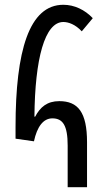

<svg xmlns="http://www.w3.org/2000/svg" viewBox="-20 -783 436 803"><path d="M263 0H344V-188C344 -314 306 -360 228 -360C177 -360 148 -335 127 -295H124C126 -537 167 -691 245 -691C266 -691 295 -681 322 -652L368 -707C335 -742 291 -763 245 -763C102 -763 45 -571 45 -252V-203L122 -192C135 -253 161 -288 199 -288C243 -288 263 -258 263 -174Z"/></svg>

Font: Noto Sans Armenian ExtraCondensed
Style: Regular
Weight: 400
Width: 2
Designer: Monotype Design Team
Foundry: Monotype Imaging Inc.
Version: Version 2.008